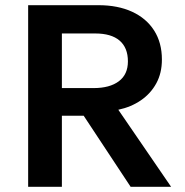

<svg xmlns="http://www.w3.org/2000/svg" viewBox="-20 -720 712 740"><path d="M88.5 0V-700H359.5Q434 -700 489 -674.8Q544 -649.5 574 -602.5Q604 -555.5 604 -490.5Q604 -438.5 582.5 -399Q561 -359.5 523.2 -333.5Q485.5 -307.5 436 -297L639.5 0H483.5L302.5 -274H218.5V0ZM218.5 -380.5H340.5Q403 -380.5 438 -406.8Q473 -433 473 -483.5Q473 -536 441 -563.5Q409 -591 347 -591H218.5Z"/></svg>

Font: Geologica Medium
Style: Regular
Weight: 500
Designer: Sindre Bremnes, Frode Helland
Foundry: Monokrom Skriftforlag AS
Version: Version 1.010;gftools[0.9.28]